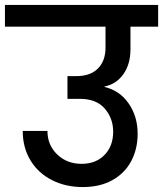

<svg xmlns="http://www.w3.org/2000/svg" viewBox="-44 -760 660 777"><path d="M379 -410V-408Q440 -394 476.5 -341.5Q513 -289 513 -219Q513 -156 486.5 -107Q460 -58 410 -30.5Q360 -3 291 -3Q221 -3 165.5 -31.5Q110 -60 79 -111.5Q48 -163 48 -230H148Q148 -173 187.5 -135Q227 -97 286 -97Q344 -97 379 -133Q414 -169 414 -227Q414 -281 380 -320.5Q346 -360 279 -360H229V-452H265Q322 -452 352.5 -483Q383 -514 383 -567V-652H-24V-740H596V-652H484V-561Q484 -500 455 -459.5Q426 -419 379 -410Z"/></svg>

Font: Poppins Medium A&M
Style: Regular
Weight: 500
Designer: Ninad Kale (Devanagari), Jonny Pinhorn (Latin)
Foundry: Indian Type Foundry
Version: 4.004